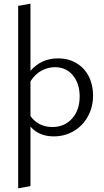

<svg xmlns="http://www.w3.org/2000/svg" viewBox="-20 -737 569 1046"><path d="M146 -47V277L79 289V-705L146 -717V-351Q205 -419 296 -419Q353 -419 396.5 -393Q440 -367 463.5 -321Q487 -275 487 -217Q487 -154 459 -103Q431 -52 382 -23Q333 6 273 6Q193 6 146 -47ZM265 -45Q331 -45 372.5 -91Q414 -137 414 -212Q414 -281 377.5 -326Q341 -371 279 -371Q242 -371 207 -352.5Q172 -334 146 -294V-105Q167 -75 197.5 -60Q228 -45 265 -45Z"/></svg>

Font: LXGW Bright GB
Style: Regular
Weight: 400
Designer: Christian Thalmann (Catharsis Fonts)
Foundry: LXGW / Christian Thalmann (Catharsis Fonts) / Fontworks Inc.
Version: Version 5.510